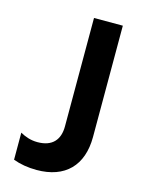

<svg xmlns="http://www.w3.org/2000/svg" viewBox="-109 -766 637 843"><g transform="rotate(15 209.0 -345.0)"><path d="M141 10C270 10 343 -64 343 -194V-700H212V-207C212 -147 181 -109 113 -109C81 -109 55 -119 34 -131V-8C66 4 102 10 141 10Z"/></g></svg>

Font: Fixel Display SemiBold
Style: Regular
Weight: 600
Designer: AlfaBravo + MacPaw
Foundry: Kyrylo Tkachov, Marchela Mozhyna, Serhii Makarenko, Maria Weinstein, Zakhar Kryvoshyya
Version: Version 1.211